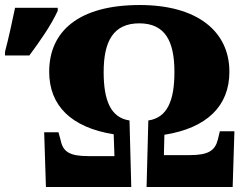

<svg xmlns="http://www.w3.org/2000/svg" viewBox="-77 -745 1000 765"><path d="M446 0 439 -265C364 -276 336 -345 336 -458C336 -581 375 -652 478 -652C581 -652 618 -581 618 -458C618 -345 590 -276 514 -265L507 0H850L857 -222H799L791 -189C780 -145 753 -127 680 -127H576L578 -208C748 -235 837 -323 837 -459C837 -620 709 -725 480 -725C236 -725 119 -620 119 -459C119 -325 206 -237 376 -210L379 -123H274C200 -123 174 -141 165 -185L156 -218H99L106 0ZM-57 -524H40C82 -581 126 -643 153 -702V-714H-17C-28 -661 -43 -591 -57 -539Z"/></svg>

Font: UArctic Serif Black
Style: Regular
Weight: 900
Designer: Customization by Puisto advertising & original work Monotype Design Team
Foundry: Monotype Imaging Inc.
Version: Version 2.004